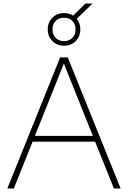

<svg xmlns="http://www.w3.org/2000/svg" viewBox="-20 -1064 722 1084"><path d="M21.5 0 319.5 -740H362.5L661 0H623L517 -264H164L58 0ZM177 -297H504L340.5 -705ZM341.5 -806Q302 -806 275.8 -832.2Q249.5 -858.5 249.5 -898Q249.5 -938 275.8 -964Q302 -990 341.5 -990Q370.5 -990 393 -975.5L462.5 -1044H502.5L413 -957.5Q433.5 -932.5 433.5 -898Q433.5 -858.5 407.5 -832.2Q381.5 -806 341.5 -806ZM341.5 -832Q370 -832 388.2 -849.8Q406.5 -867.5 406.5 -898Q406.5 -929 388.2 -946.5Q370 -964 341.5 -964Q313 -964 294.8 -946.5Q276.5 -929 276.5 -898Q276.5 -867.5 294.8 -849.8Q313 -832 341.5 -832Z"/></svg>

Font: Encode Sans Semi Expanded Thin
Style: Regular
Weight: 100
Width: 6
Designer: Multiple Designers
Foundry: Impallari Type
Version: Version 3.000; ttfautohint (v1.8.3) -l 8 -r 50 -G 200 -x 14 